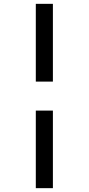

<svg xmlns="http://www.w3.org/2000/svg" viewBox="-20 -889 462 1000"><path d="M255.5 -869V-464H166.5V-869ZM255.5 -313V91H166.5V-313Z"/></svg>

Font: Merriweather SemiBold
Style: Regular
Weight: 600
Version: Version 2.100